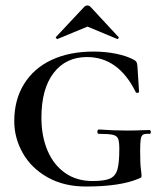

<svg xmlns="http://www.w3.org/2000/svg" viewBox="-20 -668 593 700"><path d="M32 -226Q32 -304 67.5 -361.5Q103 -419 168 -449.5Q233 -480 321 -480Q364 -480 403.5 -472Q443 -464 470 -449Q476 -445 478 -441Q480 -437 481 -427L487 -333Q487 -330 481.5 -329.5Q476 -329 475 -332Q412 -460 297 -460Q220 -460 175.5 -402Q131 -344 131 -239Q131 -171 153.5 -118.5Q176 -66 218 -37Q260 -8 317 -8Q361 -8 381 -17Q401 -26 408 -50Q415 -74 415 -126Q415 -152 410.5 -162.5Q406 -173 391.5 -176.5Q377 -180 341 -180Q335 -180 335 -188Q335 -191 336.5 -193.5Q338 -196 340 -196Q392 -192 445 -192Q469 -192 525 -194Q527 -194 528.5 -191.5Q530 -189 530 -187Q530 -180 525 -180Q508 -181 501.5 -177Q495 -173 493 -160.5Q491 -148 491 -116Q491 -71 493.5 -53Q496 -35 496 -28Q496 -22 494 -20.5Q492 -19 484 -16Q417 12 293 12Q213 12 153.5 -21.5Q94 -55 63 -110Q32 -165 32 -226ZM299 -648Q305 -648 310 -643L412 -533Q413 -533 413 -531Q413 -529 410.5 -527Q408 -525 407 -526L299 -571L190 -526Q188 -525 185 -528.5Q182 -532 184 -533L287 -643Q292 -648 299 -648Z"/></svg>

Font: Cormorant Unicase SemiBold
Style: Regular
Weight: 600
Designer: Christian Thalmann (Catharsis Fonts)
Foundry: Catharsis Fonts
Version: Version 4.000